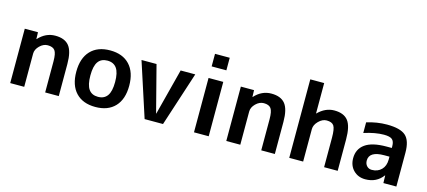

<svg xmlns="http://www.w3.org/2000/svg" viewBox="-58 -1256 3937 1772"><g transform="rotate(15 1911.0 -370.0)"><path d="M69.3 -519.5H195.3L197.3 -455.1H199.2Q267.6 -530.3 359.4 -530.3Q450.2 -530.3 491.7 -478.5Q533.2 -426.8 533.2 -306.6V0H403.3V-296.9Q403.3 -372.1 383.8 -399.4Q364.3 -426.8 314.5 -426.8Q273.4 -426.8 238.3 -392.1Q203.1 -357.4 203.1 -317.4V0H69.3Z M697.3 -459.5Q763.7 -530.3 883.8 -530.3Q1003.9 -530.3 1070.3 -459.5Q1136.7 -388.7 1136.7 -259.8Q1136.7 -130.9 1070.3 -60.5Q1003.9 9.8 883.8 9.8Q763.7 9.8 697.3 -60.5Q630.9 -130.9 630.9 -259.8Q630.9 -388.7 697.3 -459.5ZM794.9 -128.4Q824.2 -86.9 883.3 -86.9Q942.4 -86.9 972.2 -128.4Q1002 -169.9 1002 -259.8Q1002 -349.6 972.2 -391.1Q942.4 -432.6 883.3 -432.6Q824.2 -432.6 794.9 -391.1Q765.6 -349.6 765.6 -259.8Q765.6 -169.9 794.9 -128.4Z M1328.1 -519.5 1442.4 -77.1H1444.3L1558.6 -519.5H1698.2L1529.3 0H1353.5L1184.6 -519.5Z M1825.2 0V-519.5H1965.8V0ZM1825.2 -629.9V-750H1965.8V-629.9Z M2133.8 -519.5H2259.8L2261.7 -455.1H2263.7Q2332 -530.3 2423.8 -530.3Q2514.6 -530.3 2556.2 -478.5Q2597.7 -426.8 2597.7 -306.6V0H2467.8V-296.9Q2467.8 -372.1 2448.2 -399.4Q2428.7 -426.8 2378.9 -426.8Q2337.9 -426.8 2302.7 -392.1Q2267.6 -357.4 2267.6 -317.4V0H2133.8Z M2868.2 -750V-460H2870.1Q2940.4 -530.3 3025.4 -530.3Q3116.2 -530.3 3157.2 -478Q3198.2 -425.8 3198.2 -299.8V0H3068.4V-280.3Q3068.4 -367.2 3049.8 -395Q3031.2 -422.9 2980.5 -422.9Q2940.4 -422.9 2904.3 -386.7Q2868.2 -350.6 2868.2 -309.6V0H2735.4V-750Z M3528.3 -530.3Q3656.2 -530.3 3707.5 -484.4Q3758.8 -438.5 3758.8 -323.2V0H3634.8L3632.8 -72.3H3630.9Q3570.3 9.8 3462.9 9.8Q3394.5 9.8 3350.1 -34.7Q3305.7 -79.1 3305.7 -150.4Q3305.7 -237.3 3372.1 -285.2Q3438.5 -333 3576.2 -333H3626V-349.6Q3626 -395.5 3604 -414.1Q3582 -432.6 3525.4 -432.6Q3442.4 -432.6 3335.9 -398.4V-500Q3432.6 -530.3 3528.3 -530.3ZM3626 -250H3576.2Q3433.6 -250 3432.6 -162.1Q3432.6 -129.9 3451.2 -109.9Q3469.7 -89.8 3499 -89.8Q3555.7 -89.8 3590.8 -125.5Q3626 -161.1 3626 -222.7Z"/></g></svg>

Font: Mgen+ 1c bold
Style: Bold
Weight: 700
Designer: [Source Han Sans]
Ryoko NISHIZUKA  (kana & ideographs); Paul D. Hunt (Latin, Greek & Cyrillic); Wenlong ZHANG  (bopomofo
Version: Version 1.059.20150602